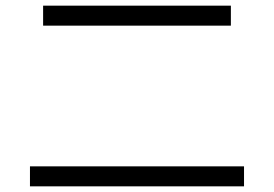

<svg xmlns="http://www.w3.org/2000/svg" viewBox="-20 -697 978 685"><path d="M86.9 -103.5V-32.2H850.6V-103.5ZM133.8 -676.8V-605.5H803.7V-676.8Z"/></svg>

Font: Pretendard Variable
Style: Regular
Weight: 400
Designer: Base glyphs from Inter by Rasmus Andersson; Hangeul glyphs from Noto Sans CJK(Source Han Sans) by Jang Soo-young and Kan
Foundry: Kil Hyung-jin
Version: Version 1.309;Glyphs 3.2 (3225)